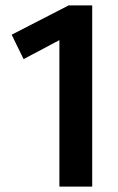

<svg xmlns="http://www.w3.org/2000/svg" viewBox="-20 -688 434 708"><path d="M199 0V-540L67 -470L23 -560L233 -668H320V0Z"/></svg>

Font: Gantari SemiBold
Style: Regular
Weight: 600
Designer: Anugrah Pasau
Foundry: Lafontype
Version: Version 1.000; ttfautohint (v1.8.3)